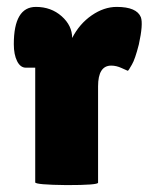

<svg xmlns="http://www.w3.org/2000/svg" viewBox="-20 -530 436 556"><path d="M264 -280V-1Q264 6 173 6Q82 5 82 -2V-334H55Q39 -334 29.5 -353Q20 -372 20 -402Q20 -510 84 -510Q128 -510 158.5 -483Q189 -456 189 -420Q210 -461 245.5 -485.5Q281 -510 318 -510Q376 -510 388 -480Q395 -460 382 -401Q371 -358 362 -343Q352 -325 350 -325Q349 -325 332 -333Q317 -340 302 -340Q264 -340 264 -280Z"/></svg>

Font: FC Lilita One
Style: Regular
Weight: 400
Designer: Juan Montoreano
Foundry: Juan Montoreano
Version: Version 1.002